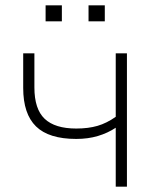

<svg xmlns="http://www.w3.org/2000/svg" viewBox="-20 -700 584 720"><path d="M414 0V-221Q384 -201 347 -190Q310 -179 266 -179Q163 -179 115 -226Q67 -273 67 -370V-500H109V-372Q109 -291 147.5 -254.5Q186 -218 266 -218Q311 -218 345.5 -228Q380 -238 414 -262V-500H456V0ZM312 -620V-680H373V-620ZM151 -620V-680H212V-620Z"/></svg>

Font: Mulish ExtraLight
Style: Regular
Weight: 200
Designer: Vernon Adams
Foundry: Vernon Adams
Version: Version 3.603